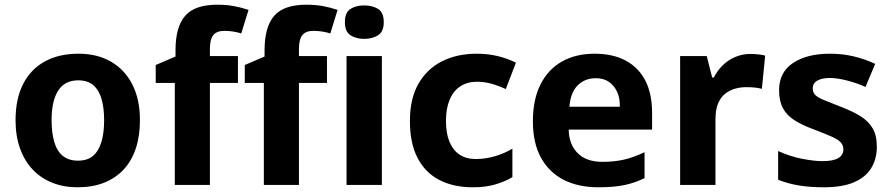

<svg xmlns="http://www.w3.org/2000/svg" viewBox="-20 -785 3783 815"><path d="M574 -275Q574 -208 556.5 -155Q539 -102 505 -65.5Q471 -29 422 -9.5Q373 10 309 10Q250 10 201.5 -9.5Q153 -29 118.5 -65.5Q84 -102 65 -155Q46 -208 46 -275Q46 -365 78 -428Q110 -491 170 -524Q230 -557 313 -557Q393 -557 451.5 -523Q510 -489 542 -426Q574 -363 574 -275ZM199 -275Q199 -221 210.5 -182Q222 -143 247 -123Q272 -103 311 -103Q351 -103 375 -123.5Q399 -144 410.5 -182.5Q422 -221 422 -275Q422 -327 411 -365Q400 -403 376 -423.5Q352 -444 312 -444Q255 -444 227 -400.5Q199 -357 199 -275Z M990 -433H871V0H722V-433H641V-509L725 -545V-571Q725 -671 766 -718Q807 -765 902 -765Q940 -765 971 -759.5Q1002 -754 1035 -743L1004 -643Q989 -648 970.5 -651Q952 -654 932 -654Q900 -654 885.5 -636Q871 -618 871 -577V-547H990Z M1368 -433H1249V0H1100V-433H1019V-509L1103 -545V-571Q1103 -671 1144 -718Q1185 -765 1280 -765Q1318 -765 1349 -759.5Q1380 -754 1413 -743L1382 -643Q1367 -648 1348.5 -651Q1330 -654 1310 -654Q1278 -654 1263.5 -636Q1249 -618 1249 -577V-547H1368Z M1601 -547V0H1451V-547ZM1526 -762Q1561 -762 1585 -747Q1609 -732 1609 -691Q1609 -651 1585 -635.5Q1561 -620 1526 -620Q1491 -620 1467.5 -635.5Q1444 -651 1444 -691Q1444 -732 1467.5 -747Q1491 -762 1526 -762Z M1988 10Q1904 10 1844 -21.5Q1784 -53 1752 -115.5Q1720 -178 1720 -271Q1720 -367 1756.5 -430Q1793 -493 1856.5 -525Q1920 -557 2004 -557Q2051 -557 2092.5 -547Q2134 -537 2170 -519L2127 -407Q2094 -422 2064.5 -430Q2035 -438 2004 -438Q1964 -438 1934.5 -419Q1905 -400 1889 -362.5Q1873 -325 1873 -272Q1873 -219 1888 -183Q1903 -147 1931 -128.5Q1959 -110 2000 -110Q2040 -110 2080 -121.5Q2120 -133 2155 -154V-33Q2123 -14 2082 -2Q2041 10 1988 10Z M2504 -557Q2582 -557 2636.5 -527.5Q2691 -498 2719.5 -442.5Q2748 -387 2748 -305V-235H2394Q2395 -173 2431.5 -135.5Q2468 -98 2537 -98Q2588 -98 2629 -107.5Q2670 -117 2716 -139V-29Q2676 -9 2631 0.5Q2586 10 2520 10Q2436 10 2374 -21Q2312 -52 2277 -114.5Q2242 -177 2242 -270Q2242 -363 2274.5 -427Q2307 -491 2365.5 -524Q2424 -557 2504 -557ZM2509 -453Q2463 -453 2432.5 -423Q2402 -393 2397 -332H2611Q2612 -367 2600 -394Q2588 -421 2565.5 -437Q2543 -453 2509 -453Z M3165 -556Q3183 -556 3200.5 -554Q3218 -552 3228 -549L3214 -408Q3202 -411 3187 -413Q3172 -415 3147 -415Q3123 -415 3100 -408.5Q3077 -402 3058 -387Q3039 -372 3028 -345.5Q3017 -319 3017 -278V0H2867V-547H2980L3003 -456H3010Q3024 -484 3047 -507Q3070 -530 3100.5 -543Q3131 -556 3165 -556Z M3702 -161Q3702 -111 3678.5 -72Q3655 -33 3605.5 -11.5Q3556 10 3477 10Q3419 10 3372.5 2.5Q3326 -5 3283 -22V-144Q3333 -121 3384.5 -111Q3436 -101 3471 -101Q3517 -101 3538.5 -114Q3560 -127 3560 -151Q3560 -170 3547 -182.5Q3534 -195 3506 -207Q3478 -219 3431 -237Q3385 -254 3352.5 -274.5Q3320 -295 3303.5 -325.5Q3287 -356 3287 -402Q3287 -478 3346 -517.5Q3405 -557 3503 -557Q3556 -557 3602.5 -546Q3649 -535 3695 -514L3654 -416Q3616 -433 3574.5 -443.5Q3533 -454 3504 -454Q3469 -454 3449.5 -443Q3430 -432 3430 -410Q3430 -392 3441.5 -381Q3453 -370 3479.5 -359.5Q3506 -349 3551 -331Q3598 -313 3631.5 -292.5Q3665 -272 3683.5 -241.5Q3702 -211 3702 -161Z"/></svg>

Font: Noto Sans Hebrew Thin
Style: Bold
Weight: 700
Version: Version 3.001